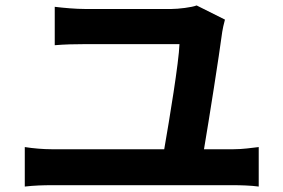

<svg xmlns="http://www.w3.org/2000/svg" viewBox="-20 -721 1040 705"><path d="M729 -173C748 -285 784 -513 796 -604C797 -612 802 -635 806 -649L702 -701C685 -694 635 -688 609 -688H293C259 -688 213 -692 181 -696V-555C217 -558 254 -559 294 -559H639C637 -494 602 -282 583 -173H170C139 -173 103 -176 71 -181V-36C105 -40 140 -41 170 -41H837C860 -41 902 -40 930 -36V-181C904 -178 872 -173 837 -173Z"/></svg>

Font: Source Han Sans Old Style Bold
Style: Regular
Weight: 700
Designer: Ryoko NISHIZUKA (kana & ideographs); Paul D. Hunt (Latin, Greek & Cyrillic); Wenlong ZHANG (bopomofo); Sandoll Communica
Foundry: Adobe Systems Incorporated
Version: Version 1.004;PS 1.004;hotconv 1.0.81;makeotf.lib2.5.63406